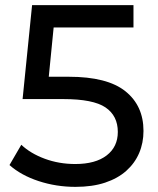

<svg xmlns="http://www.w3.org/2000/svg" viewBox="-20 -720 614 748"><path d="M539 -210Q539 -163 522 -123.5Q505 -84 472 -54.5Q439 -25 389.5 -8.5Q340 8 274 8Q199 8 130.5 -14.5Q62 -37 17 -77L63 -156Q99 -122 154.5 -101.5Q210 -81 273 -81Q352 -81 395.5 -114.5Q439 -148 439 -206Q439 -269 391 -301.5Q343 -334 227 -334H68L105 -700H500V-613H189L170 -421H248Q398 -421 468.5 -364.5Q539 -308 539 -210Z"/></svg>

Font: CMG Sans Medium
Style: Regular
Weight: 500
Designer: Julieta Ulanovsky
Foundry: Julieta Ulanovsky
Version: Version 7.200